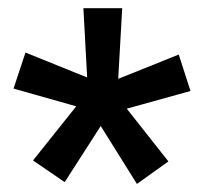

<svg xmlns="http://www.w3.org/2000/svg" viewBox="-20 -731 494 471"><path d="M61 -337.4 167 -470.2 13.2 -513.7 42.5 -602.1 193.8 -541 184.6 -710.9H279.8L270 -537.6L418.5 -597.2L447.3 -507.8L291 -464.4L393.1 -335L315.9 -279.8L227.1 -421.9L138.7 -284.2Z"/></svg>

Font: Mardoto
Style: Bold
Weight: 700
Designer: Christian Robertson, Vahan Hovhannisyan
Foundry: Google
Version: Version 1.000